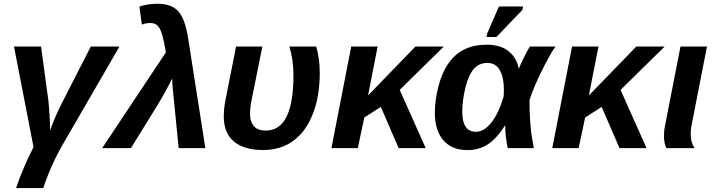

<svg xmlns="http://www.w3.org/2000/svg" viewBox="-20 -770 3716 998"><path d="M52.7 -528.3H193.4L231.4 -247.6Q234.9 -219.7 237.8 -166.5Q240.7 -113.3 240.7 -91.8Q256.3 -140.6 293.5 -218.3L452.1 -528.3H601.1L310.5 -26.4Q244.6 86.4 205.1 207.5H63.5Q100.1 100.1 154.3 -5.4Z M1047.4 0H908.7Q880.4 -279.8 877.4 -315.2Q874.5 -350.6 874.5 -361.8Q864.7 -339.8 836.7 -289.3Q808.6 -238.8 790 -209.5L660.6 0H511.2L842.3 -498Q832.5 -557.1 823 -589.4Q813.5 -621.6 799.8 -636Q786.1 -650.4 761.2 -650.4Q738.3 -650.4 717.3 -642.1L704.6 -735.8Q748.5 -750.5 798.3 -750.5Q872.1 -750.5 907.5 -710.4Q942.9 -670.4 958.5 -567.4Z M1343.8 -528.3 1287.1 -246.6Q1279.8 -211.9 1279.8 -175.3Q1279.8 -137.2 1299.8 -114.3Q1319.8 -91.3 1361.8 -91.3Q1505.4 -91.3 1505.4 -380.4Q1505.4 -459.5 1483.9 -528.3H1623.5Q1642.1 -466.3 1642.1 -390.1Q1642.1 -270 1606 -177.7Q1569.8 -85.4 1504.2 -37.8Q1438.5 9.8 1349.1 9.8Q1248.5 9.8 1195.8 -34.4Q1143.1 -78.6 1143.1 -164.6Q1143.1 -198.7 1149.4 -236.8L1207 -528.3Z M2052.2 0 1959.5 -214.4 1873.5 -159.2 1839.8 0H1702.6L1805.7 -528.3H1942.9L1893.1 -273.9L2139.6 -528.3H2287.1L2057.6 -302.7L2192.9 0Z M2511.2 -537.6Q2580.1 -537.6 2622.6 -504.6Q2665 -471.7 2676.3 -413.6H2677.2Q2685.1 -434.6 2703.9 -472.4Q2722.7 -510.3 2734.4 -528.3H2867.2Q2834 -480 2793.5 -396.5Q2752.9 -313 2732.4 -251Q2732.4 -199.7 2734.6 -159.9Q2736.8 -120.1 2740.2 -89.4Q2743.7 -58.6 2754.9 0H2619.1Q2606.4 -61 2606.4 -109.9V-117.2H2604.5Q2559.1 -46.4 2513.2 -18.1Q2467.3 10.3 2410.2 10.3Q2328.6 10.3 2284.4 -41Q2240.2 -92.3 2240.2 -183.1Q2240.2 -246.6 2258.3 -318.6Q2276.4 -390.6 2310.5 -439.9Q2344.7 -489.3 2394 -513.4Q2443.4 -537.6 2511.2 -537.6ZM2513.2 -442.9Q2469.7 -442.9 2442.1 -410.9Q2414.6 -378.9 2398.7 -312.5Q2382.8 -246.1 2382.8 -189Q2382.8 -85 2454.1 -85Q2495.6 -85 2533.9 -132.8Q2572.3 -180.7 2598.1 -269.5L2599.1 -300.8Q2599.1 -368.7 2577.6 -405.8Q2556.2 -442.9 2513.2 -442.9ZM2508.8 -577.6 2511.7 -593.8 2573.2 -736.3H2698.7L2695.3 -718.3L2560.1 -577.6Z M3200.2 0 3107.4 -214.4 3021.5 -159.2 2987.8 0H2850.6L2953.6 -528.3H3090.8L3041 -273.9L3287.6 -528.3H3435.1L3205.6 -302.7L3340.8 0Z M3570.3 -70.8Q3570.3 -28.8 3590.8 0H3444.3Q3439.5 -7.8 3435.3 -24.7Q3431.2 -41.5 3431.2 -60.5Q3431.2 -91.8 3436.5 -115.2L3517.1 -528.3H3654.8L3573.2 -110.8Q3570.3 -94.2 3570.3 -70.8Z"/></svg>

Font: Liberation Sans
Style: Bold Italic
Weight: 700
Italic angle: -12°
Designer: Steve Matteson
Foundry: Ascender Corporation
Version: Version 2.1.5